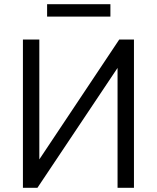

<svg xmlns="http://www.w3.org/2000/svg" viewBox="-20 -893 746 913"><path d="M89 0V-705H167V-111H151L547 -705H617V0H539V-594H555L158 0ZM204 -814V-873H505V-814Z"/></svg>

Font: Nunito Sans 10pt SemiCondensed
Style: Regular
Weight: 400
Width: 4
Designer: Vernon Adams
Foundry: Vernon Adams
Version: Version 3.101;gftools[0.9.27]